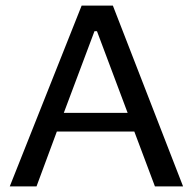

<svg xmlns="http://www.w3.org/2000/svg" viewBox="-20 -669 692 689"><path d="M637 0 385 -649H273L15 0H111L184 -197H462L536 0ZM438 -264H209L319 -557H328Z"/></svg>

Font: Gamestation Text
Style: Bold
Weight: 400
Designer: Jonas Hecksher
Foundry: Jonas Hecksher, Playtypeª, e-types AS
Version: Version 1.003